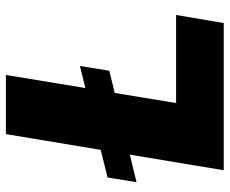

<svg xmlns="http://www.w3.org/2000/svg" viewBox="-83 -684 767 641"><g transform="rotate(-90 300.5 -363.5)"><path d="M400.6 -480.1 384.9 -382.1 310.7 -364 277 -159.1H571L544 0H52.6L104.8 -313.6L12.8 -291.2L28.4 -387.8L120.7 -410.9L173.3 -727.3H370.7L327.1 -462Z"/></g></svg>

Font: Inter UI Black
Style: Italic
Weight: 900
Italic angle: -9.39999°
Designer: Rasmus Andersson
Foundry: rsms
Version: 3.2;8d6f07862